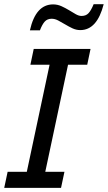

<svg xmlns="http://www.w3.org/2000/svg" viewBox="-41 -914 524 934"><path d="M255.9 0H-20.5L-3.9 -78.1H89.4L200.2 -599.1H106.9L123 -675.8H399.4L383.3 -599.1H290L179.2 -78.1H272.5ZM153.3 -766.6H104.5Q132.8 -892.6 217.3 -892.6Q238.8 -892.6 258.1 -883.8Q277.3 -875 294.7 -864.5Q312 -854 327.1 -845.2Q342.3 -836.4 355.5 -836.4Q377 -836.4 389.4 -849.6Q401.9 -862.8 414.6 -893.6H463.4Q431.2 -767.6 349.6 -767.6Q330.1 -767.6 311.8 -776.1Q293.5 -784.7 276.1 -795.2Q258.8 -805.7 242.4 -814.2Q226.1 -822.8 210.4 -822.8Q189 -822.8 176.5 -808.8Q164.1 -794.9 153.3 -766.6Z"/></svg>

Font: Cadman
Style: Italic
Weight: 400
Italic angle: -12°
Designer: Paul James MIller
Foundry: High-Logic / Made with FontCreator
Version: Version 2.114;March 28, 2021;FontCreator 13.0.0.2683 64-bit